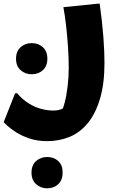

<svg xmlns="http://www.w3.org/2000/svg" viewBox="-59 -506 654 1042"><path d="M34 0Q63 34 96.5 55Q130 76 165 85Q200 94 230 94Q260 94 279.5 84Q299 74 308 75L265 115Q281 93 291.5 53Q302 13 308 -37.5Q314 -88 314 -138Q314 -192 310 -252Q306 -312 299.5 -368.5Q293 -425 285 -467L471 -486H482Q496 -385 502 -305.5Q508 -226 508 -165Q508 -52 484 29Q460 110 418 161.5Q376 213 319.5 236.5Q263 260 197 260Q144 260 101 245.5Q58 231 28 211.5Q-2 192 -19.5 176Q-37 160 -39 157L23 0ZM113 -103Q78 -103 53 -125Q28 -147 28 -187Q28 -228 53 -250Q78 -272 113 -272Q149 -272 173.5 -250Q198 -228 198 -187Q198 -147 173.5 -125Q149 -103 113 -103ZM112 431Q112 390 137 368Q162 346 197 346Q233 346 257 368Q281 390 281 431Q281 471 257 493.5Q233 516 197 516Q162 516 137 493.5Q112 471 112 431Z"/></svg>

Font: Kufam ExtraBold
Style: Italic
Weight: 800
Italic angle: -11°
Designer: Artur Schmal
Foundry: Original Type
Version: Version 1.301; ttfautohint (v1.8.3)